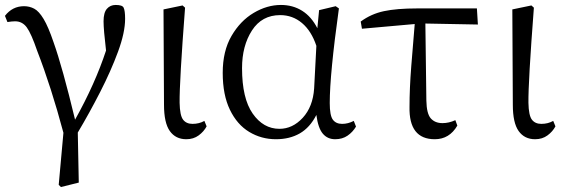

<svg xmlns="http://www.w3.org/2000/svg" viewBox="-20 -548 2280 775"><path d="M10 -459 0 -484Q30 -523 77 -523Q99 -523 118 -513Q137 -503 156 -471.5Q175 -440 196 -378Q232 -277 283 -65Q364 -210 408 -344Q398 -429 398 -462Q398 -497 411.5 -512.5Q425 -528 447 -528Q474 -528 479 -517Q485 -505 485 -472Q485 -417 456.5 -339.5Q428 -262 384.5 -177Q341 -92 294 -13L298 189L226 207L217 198L236 -12Q187 -196 130 -343Q106 -413 88 -437.5Q70 -462 41 -462Q29 -462 10 -459Z M732 14Q689 14 665.5 -19Q642 -52 642 -125L640 -510L717 -526L727 -517Q704 -216 705 -133Q706 -82 719 -65Q732 -48 757 -48Q784 -48 805 -60L814 -38Q803 -17 782 -1.5Q761 14 732 14Z M1248 -191 1257 -363Q1237 -423 1199 -455Q1161 -487 1111 -487Q1037 -487 997 -425Q957 -363 957 -273Q957 -151 1000 -89.5Q1043 -28 1108 -28Q1161 -28 1202 -72.5Q1243 -117 1248 -191ZM1408 -60 1417 -37Q1404 -15 1383 -0.5Q1362 14 1333 14Q1302 14 1283 -8.5Q1264 -31 1257 -84Q1231 -33 1190 -9.5Q1149 14 1094 14Q1035 14 986 -15.5Q937 -45 908 -105Q879 -165 879 -254Q879 -342 914.5 -403Q950 -464 1004 -496Q1058 -528 1114 -528Q1162 -528 1199.5 -504.5Q1237 -481 1261 -434L1268 -507L1335 -523L1348 -514Q1311 -248 1311 -132Q1311 -82 1323.5 -65Q1336 -48 1361 -48Q1385 -48 1408 -60Z M1697 -453 1701 -142Q1702 -89 1719 -70Q1736 -51 1766 -51Q1792 -51 1818 -63L1826 -41Q1794 14 1735 14Q1630 14 1633 -117Q1633 -191 1640 -280Q1647 -369 1654 -451L1441 -432L1436 -461Q1478 -492 1530 -503Q1582 -514 1663 -514H1905L1909 -449Z M2140 14Q2097 14 2073.5 -19Q2050 -52 2050 -125L2048 -510L2125 -526L2135 -517Q2112 -216 2113 -133Q2114 -82 2127 -65Q2140 -48 2165 -48Q2192 -48 2213 -60L2222 -38Q2211 -17 2190 -1.5Q2169 14 2140 14Z"/></svg>

Font: Han-Nom Khai
Style: Regular
Weight: 400
Version: Version 1.200;June 22, 2023;FontCreator 14.0.0.2814 64-bit